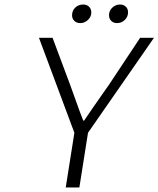

<svg xmlns="http://www.w3.org/2000/svg" viewBox="-20 -827 699 847"><path d="M334 -725.1Q317.9 -725.1 307.9 -734.9Q297.9 -744.6 297.9 -759.8Q297.9 -779.8 312 -793.5Q326.2 -807.1 347.2 -807.1Q362.8 -807.1 372.8 -797.4Q382.8 -787.6 382.8 -772Q382.8 -752.9 367.9 -739Q353 -725.1 334 -725.1ZM496.1 -725.1Q480.5 -725.1 470.7 -734.9Q460.9 -744.6 460.9 -759.8Q460.9 -779.8 475.6 -793.5Q490.2 -807.1 509.8 -807.1Q524.9 -807.1 534.9 -797.6Q544.9 -788.1 544.9 -772.9Q544.9 -752.9 530.5 -739Q516.1 -725.1 496.1 -725.1ZM270 0 308.1 -241.2 151.9 -660.2H211.9L290 -451.2Q297.4 -431.6 316.2 -378.4Q335 -325.2 347.2 -294.9H351.1Q367.2 -318.8 385.5 -345.5Q403.8 -372.1 426 -403.6Q448.2 -435.1 460 -452.1L598.1 -660.2H659.2L368.2 -241.2L330.1 0Z"/></svg>

Font: Office Code Pro D Light Italic
Style: Regular
Weight: 300
Italic angle: -9°
Designer: Nathan Rutzky & Paul D. Hunt
Foundry: Adobe Systems Incorporated
Version: Version 1.004;PS 001.004;hotconv 1.0.70;makeotf.lib2.5.58329